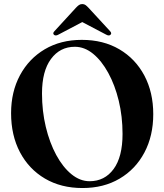

<svg xmlns="http://www.w3.org/2000/svg" viewBox="-20 -910 808 944"><path d="M382 -714Q488 -714 567 -667.5Q646 -621 689.8 -538.5Q733.5 -456 733.5 -348.5Q733.5 -242 690 -160Q646.5 -78 568.2 -31.8Q490 14.5 385.5 14.5Q280 14.5 201 -32Q122 -78.5 78.2 -161.5Q34.5 -244.5 34.5 -353.5Q34.5 -458.5 78.2 -540Q122 -621.5 200.2 -667.8Q278.5 -714 382 -714ZM582.5 -251.5Q582.5 -337.5 563.8 -414.8Q545 -492 512.2 -551.8Q479.5 -611.5 437.5 -645.8Q395.5 -680 348 -680Q275 -680 230.8 -620.2Q186.5 -560.5 186.5 -450.5Q186.5 -364 205.2 -286Q224 -208 256.5 -148Q289 -88 331.2 -53.5Q373.5 -19 420.5 -19Q494.5 -19 538.5 -78.8Q582.5 -138.5 582.5 -251.5ZM268.5 -740.5Q254 -732 246 -738.5Q237 -746 248 -757L353.5 -872Q361.5 -880.5 368.2 -885.2Q375 -890 384.5 -890Q394 -890 400.5 -885.2Q407 -880.5 415 -872L521 -757Q531.5 -746 522.5 -738.5Q515 -732 500.5 -740.5L384.5 -801.5Z"/></svg>

Font: Fraunces 72pt S000 SemiBold
Style: Regular
Weight: 600
Version: Version 1.000; ttfautohint (v1.8.3)